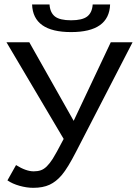

<svg xmlns="http://www.w3.org/2000/svg" viewBox="-20 -853 640 882"><path d="M132.8 9.8Q102.5 9.8 69.6 0.5Q36.6 -8.8 14.2 -24.4L53.7 -94.7Q99.6 -65.9 134.8 -65.9Q153.3 -65.9 167.5 -70.8Q181.6 -75.7 194.8 -88.6Q208 -101.6 221.9 -123Q235.8 -144.5 272.5 -214.8L9.8 -658.7H114.7L318.4 -297.9L488.8 -658.7H588.9L329.1 -155.3Q291 -81.1 264.6 -49.8Q238.3 -18.6 207.8 -4.4Q177.2 9.8 132.8 9.8ZM306.6 -705.6Q131.8 -705.6 127.4 -832.5H207.5Q210 -794.9 232.4 -777.3Q254.9 -759.8 306.6 -759.8Q357.9 -759.8 380.6 -777.3Q403.3 -794.9 405.8 -832.5H485.8Q481.4 -705.6 306.6 -705.6Z"/></svg>

Font: Cousine
Style: Regular
Weight: 400
Monospace: yes
Designer: Steve Matteson
Foundry: Ascender Corporation
Version: Version 1.20